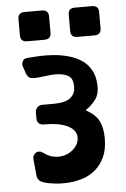

<svg xmlns="http://www.w3.org/2000/svg" viewBox="-55 -805 562 856"><g transform="rotate(-5 226.5 -377.0)"><path d="M313 -634Q283 -634 283 -663V-736Q283 -765 313 -765H389Q419 -765 419 -736V-663Q419 -634 389 -634ZM88 -634Q58 -634 58 -663V-736Q58 -765 88 -765H165Q195 -765 195 -736V-663Q195 -634 165 -634ZM321 -305Q366 -280 380.5 -249Q395 -218 395 -173Q395 -123 379 -89Q363 -55 337.5 -33.5Q312 -12 280 -2Q248 8 216 10Q184 12 154 8.5Q124 5 104 -2Q90 -7 84 -15.5Q78 -24 77 -35L70 -108Q69 -117 73 -124.5Q77 -132 83.5 -136Q90 -140 98.5 -139.5Q107 -139 115 -133Q139 -115 163 -111Q187 -107 208 -112.5Q229 -118 245 -131Q261 -144 269 -161Q275 -174 274.5 -191Q274 -208 260 -223Q246 -238 215.5 -248Q185 -258 132 -258Q99 -258 99 -289V-313Q99 -327 107.5 -336.5Q116 -346 132 -346H181Q233 -346 256 -364Q279 -382 279 -414Q279 -448 262.5 -460Q246 -472 220 -475Q194 -478 161 -473Q145 -471 130.5 -469.5Q116 -468 104 -468Q89 -468 81.5 -474Q74 -480 69 -494L60 -521Q58 -525 57.5 -531Q57 -537 59 -543Q61 -549 66 -554Q71 -559 82 -560Q105 -562 135.5 -563.5Q166 -565 199 -562.5Q232 -560 264 -551.5Q296 -543 322 -526.5Q348 -510 364.5 -482.5Q381 -455 383 -414Q385 -374 368 -350Q351 -326 321 -305Z"/></g></svg>

Font: OpenDyslexic3
Style: Bold
Weight: 700
Designer: Abelardo Gonzalez
Version: Version 1.000;PS 001.001;hotconv 1.0.56